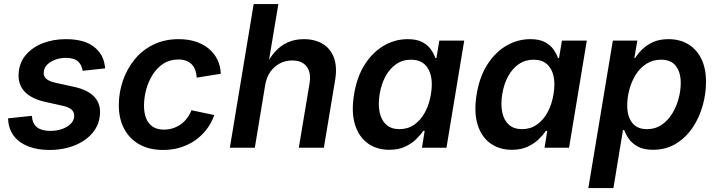

<svg xmlns="http://www.w3.org/2000/svg" viewBox="-20 -748 3632 972"><path d="M231.4 11.2Q169.4 11.2 123.3 -6.8Q77.1 -24.9 51 -58.6Q24.9 -92.3 21.5 -139.2Q21.5 -141.6 21.2 -144Q21 -146.5 21 -148.9L141.1 -161.6Q144.5 -121.1 167.7 -103.3Q190.9 -85.4 235.8 -85.4Q267.1 -85.4 293.2 -94.5Q319.3 -103.5 336.4 -119.6Q353.5 -135.7 355.5 -157.2Q357.9 -177.7 343.8 -191.7Q329.6 -205.6 295.4 -212.9L206.1 -232.9Q135.7 -249 102.5 -286.6Q69.3 -324.2 74.7 -380.9Q79.1 -433.6 112.3 -471.7Q145.5 -509.8 198.2 -529.8Q251 -549.8 313.5 -549.8Q403.8 -549.8 452.9 -513.2Q502 -476.6 510.3 -417Q510.7 -413.6 511.5 -409.7Q512.2 -405.8 512.2 -401.9L398.4 -389.6Q394.5 -418.9 375 -437Q355.5 -455.1 313 -455.1Q286.1 -455.1 261.2 -446.3Q236.3 -437.5 220 -421.9Q203.6 -406.2 201.7 -384.8Q198.7 -363.3 213.1 -349.9Q227.5 -336.4 264.6 -328.1L354 -308.6Q425.3 -293 458.3 -257.1Q491.2 -221.2 485.8 -166Q482.4 -125 461.2 -92.3Q439.9 -59.6 405 -36.4Q370.1 -13.2 325.7 -1Q281.2 11.2 231.4 11.2Z M806.2 11.2Q736.3 11.2 686 -16.8Q635.7 -44.9 608.6 -95.9Q581.5 -147 581.5 -215.3Q581.5 -278.8 601.8 -338.6Q622.1 -398.4 660.6 -446Q699.2 -493.7 755.6 -521.7Q812 -549.8 884.8 -549.8Q931.2 -549.8 969.5 -537.6Q1007.8 -525.4 1035.9 -502.4Q1064 -479.5 1080.1 -447Q1096.2 -414.6 1097.7 -374.5L976.1 -355Q974.6 -376 968.5 -392.8Q962.4 -409.7 950.9 -421.9Q939.5 -434.1 922.6 -440.4Q905.8 -446.8 883.3 -446.8Q839.4 -446.8 806.6 -425.3Q773.9 -403.8 752.2 -368.9Q730.5 -334 719.7 -293Q709 -252 709 -212.9Q709 -177.2 719.5 -149.9Q730 -122.6 752.4 -107.2Q774.9 -91.8 810.1 -91.8Q834 -91.8 855.7 -98.9Q877.4 -106 895.5 -118.9Q913.6 -131.8 927.2 -150.1Q940.9 -168.5 949.2 -189.9L1064.9 -165.5Q1050.3 -124.5 1025.1 -92Q1000 -59.6 966.6 -36.6Q933.1 -13.7 892.6 -1.2Q852.1 11.2 806.2 11.2Z M1322.3 -316.4 1270 0H1143.6L1264.2 -727.5H1389.2L1335.9 -408.2H1321.3Q1344.7 -455.6 1373.5 -487.1Q1402.3 -518.6 1438.2 -534.2Q1474.1 -549.8 1518.1 -549.8Q1574.2 -549.8 1613.8 -525.9Q1653.3 -502 1670.4 -456.1Q1687.5 -410.2 1676.8 -344.2L1619.6 0H1492.7L1546.9 -324.7Q1556.2 -380.4 1532.5 -411.1Q1508.8 -441.9 1459 -441.9Q1425.8 -441.9 1397.2 -427.2Q1368.7 -412.6 1348.9 -385Q1329.1 -357.4 1322.3 -316.4Z M1950.7 10.3Q1886.2 10.3 1840.8 -23.2Q1795.4 -56.6 1776.6 -119.4Q1757.8 -182.1 1772.5 -270.5Q1787.1 -360.4 1827.4 -422.6Q1867.7 -484.9 1924.1 -517.3Q1980.5 -549.8 2043.9 -549.8Q2090.3 -549.8 2118.7 -534.4Q2147 -519 2162.1 -496.8Q2177.2 -474.6 2184.1 -454.1H2189.5L2204.1 -542.5H2330.1L2240.2 0H2116.2L2129.9 -85.4H2122.6Q2108.4 -64 2085.4 -42Q2062.5 -20 2029.5 -4.9Q1996.6 10.3 1950.7 10.3ZM2002.4 -94.2Q2044.4 -94.2 2076.9 -116.7Q2109.4 -139.2 2131.1 -178.7Q2152.8 -218.3 2161.6 -271Q2170.4 -324.2 2161.6 -363.3Q2152.8 -402.3 2127.4 -424.1Q2102.1 -445.8 2060.5 -445.8Q2018.1 -445.8 1985.4 -423.1Q1952.6 -400.4 1931.4 -361.1Q1910.2 -321.8 1901.9 -271Q1893.6 -219.7 1901.9 -179.7Q1910.2 -139.6 1935.3 -116.9Q1960.4 -94.2 2002.4 -94.2Z M2571.3 10.3Q2506.8 10.3 2461.4 -23.2Q2416 -56.6 2397.2 -119.4Q2378.4 -182.1 2393.1 -270.5Q2407.7 -360.4 2448 -422.6Q2488.3 -484.9 2544.7 -517.3Q2601.1 -549.8 2664.6 -549.8Q2710.9 -549.8 2739.3 -534.4Q2767.6 -519 2782.7 -496.8Q2797.9 -474.6 2804.7 -454.1H2810.1L2824.7 -542.5H2950.7L2860.8 0H2736.8L2750.5 -85.4H2743.2Q2729 -64 2706.1 -42Q2683.1 -20 2650.1 -4.9Q2617.2 10.3 2571.3 10.3ZM2623 -94.2Q2665 -94.2 2697.5 -116.7Q2730 -139.2 2751.7 -178.7Q2773.4 -218.3 2782.2 -271Q2791 -324.2 2782.2 -363.3Q2773.4 -402.3 2748 -424.1Q2722.7 -445.8 2681.2 -445.8Q2638.7 -445.8 2606 -423.1Q2573.2 -400.4 2552 -361.1Q2530.8 -321.8 2522.5 -271Q2514.2 -219.7 2522.5 -179.7Q2530.8 -139.6 2555.9 -116.9Q2581.1 -94.2 2623 -94.2Z M2958.5 204.1 3082.5 -542.5H3206.5L3191.4 -454.1H3195.3Q3209 -476.1 3231.2 -498Q3253.4 -520 3286.1 -534.9Q3318.8 -549.8 3364.3 -549.8Q3420.4 -549.8 3463.1 -524.7Q3505.9 -499.5 3530 -451.2Q3554.2 -402.8 3554.2 -333.5Q3554.2 -273.4 3537.1 -212.6Q3520 -151.9 3486.1 -101.6Q3452.1 -51.3 3401.9 -20.5Q3351.6 10.3 3285.6 10.3Q3238.3 10.3 3208.7 -6.1Q3179.2 -22.5 3163.3 -45.4Q3147.5 -68.4 3140.1 -89.4H3133.8L3085.4 204.1ZM3254.4 -94.2Q3297.9 -94.2 3329.8 -116.2Q3361.8 -138.2 3383.3 -173.3Q3404.8 -208.5 3415.5 -249.3Q3426.3 -290 3426.3 -327.6Q3426.3 -381.3 3401.9 -413.6Q3377.4 -445.8 3326.7 -445.8Q3284.7 -445.8 3252.4 -425Q3220.2 -404.3 3198.7 -370.1Q3177.2 -335.9 3166.3 -295.2Q3155.3 -254.4 3155.3 -213.9Q3155.3 -158.7 3180.4 -126.5Q3205.6 -94.2 3254.4 -94.2Z"/></svg>

Font: Inter 16pt SemiBold
Style: Italic
Weight: 600
Italic angle: -9.3988°
Version: Version 4.001;git-66647c0bb